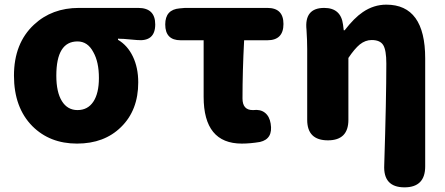

<svg xmlns="http://www.w3.org/2000/svg" viewBox="-20 -603 1914 825"><path d="M311 14Q194 14 119 -61Q40 -141 40 -278Q40 -417 126 -497Q203 -569 319 -569H483H574Q647 -569 647 -498Q647 -423 568 -431Q550 -433 510 -436Q495 -436 487 -437V-432Q528 -408 551 -360Q574 -312 574 -249Q574 -129 500 -57Q428 14 311 14ZM313 -130Q357 -130 381 -166Q405 -202 405 -268Q405 -337 381 -379Q357 -425 313 -425Q222 -425 222 -278Q222 -207 246 -168.5Q270 -130 313 -130Z M1019 14Q855 14 855 -187V-430H756Q690 -430 690 -498Q690 -562 752 -567L775 -569H986H1129Q1198 -569 1198 -500Q1198 -430 1129 -430H1029Q1022 -297 1022 -180Q1022 -130 1066 -130Q1067 -130 1068 -130Q1099 -134 1118.5 -118.5Q1138 -103 1143 -72Q1154 -6 1097 7Q1055 14 1019 14Z M1718 202Q1626 202 1631 106Q1640 -177 1640 -330Q1640 -388 1626.5 -409.5Q1613 -431 1577 -431Q1550 -431 1526 -412Q1504 -394 1477 -354V-88Q1477 0 1389 0Q1300 0 1300 -88V-392Q1300 -429 1297 -475Q1287 -569 1373 -569Q1445 -569 1454 -497L1457 -473H1461Q1502 -526 1539 -551Q1586 -583 1640 -583Q1807 -583 1807 -352V-75V112Q1807 202 1718 202Z"/></svg>

Font: GenSenRounded TW H
Style: Regular
Weight: 900
Version: Version 1.501;PS 1;hotconv 16.6.51;makeotf.lib2.5.65220